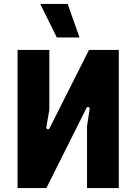

<svg xmlns="http://www.w3.org/2000/svg" viewBox="-20 -953 691 973"><path d="M69 0H215L418 -405C424 -416 436 -410 434 -399L421 -313V0H582V-700H431L232 -305C226 -292 213 -298 215 -310L230 -396V-700H69ZM383 -763 323 -933H184L268 -763Z"/></svg>

Font: Finlandica
Style: Bold
Weight: 700
Designer: Niklas Ekholm, Juho Hiilivirta, Jaakko Suomalainen
Foundry: Helsinki Type Studio
Version: Version 2.000;Glyphs 3.2 (3202)